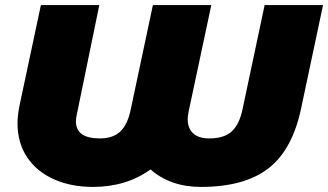

<svg xmlns="http://www.w3.org/2000/svg" viewBox="-20 -720 1292 756"><path d="M1252 -700 1166 -295Q1132 -131 1037.5 -57.5Q943 16 771 16Q710 16 659.5 -2Q609 -20 573 -53Q477 16 346 16Q260 16 192.5 -14Q125 -44 87 -100.5Q49 -157 49 -235Q49 -265 57 -305L141 -700H371L282 -267Q279 -254 279 -242Q279 -175 373 -175Q426 -175 454.5 -203Q483 -231 495 -290L582 -700H812L723 -282Q719 -260 719 -251Q719 -215 740.5 -195Q762 -175 804 -175Q863 -175 893 -203Q923 -231 935 -290L1022 -700Z"/></svg>

Font: Montserrat Alternates Black
Style: Italic
Weight: 900
Italic angle: -11.3°
Designer: Julieta Ulanovsky
Foundry: Julieta Ulanovsky
Version: Version 7.200